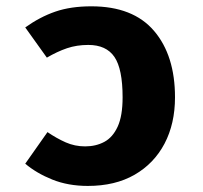

<svg xmlns="http://www.w3.org/2000/svg" viewBox="-20 -583 655 620"><path d="M263.6 17.4Q200 17.4 149 -3.1Q97.9 -23.6 61.5 -54.4L133.3 -156.4Q162.6 -136.4 192.1 -123.3Q221.5 -110.3 254.9 -110.3Q289.7 -110.3 316.9 -124.9Q344.1 -139.5 360 -174.1Q375.9 -208.7 375.9 -268.7Q375.9 -360.5 349.5 -399.2Q323.1 -437.9 265.1 -437.9Q227.7 -437.9 196.2 -427.2Q164.6 -416.4 131.3 -396.9L61.5 -494.4Q108.7 -528.2 158.5 -545.4Q208.2 -562.6 274.9 -562.6Q409.7 -562.6 477.4 -483.3Q545.1 -404.1 545.1 -268.7Q545.1 -183.6 511.3 -119.2Q477.4 -54.9 414.6 -18.7Q351.8 17.4 263.6 17.4Z"/></svg>

Font: FiraCode Nerd Font Mono
Style: Bold
Weight: 700
Monospace: yes
Designer: Carrois Corporate, Edenspiekermann AG, Nikita Prokopov
Foundry: Carrois Corporate, Edenspiekermann AG, Nikita Prokopov
Version: Version 6.002;Nerd Fonts 3.3.0